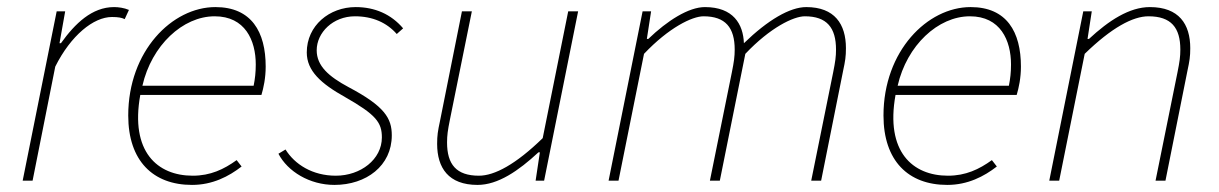

<svg xmlns="http://www.w3.org/2000/svg" viewBox="-20 -510 3442 542"><path d="M44 0H72L136 -322C180 -410 244 -462 296 -462C314 -462 324 -460 332 -456L344 -482C330 -488 314 -490 302 -490C240 -490 192 -444 152 -388H148L164 -478H140Z M522 12C580 12 626 -12 662 -40L648 -58C612 -32 574 -14 524 -14C424 -14 347 -82 376 -242H718C724 -262 730 -290 730 -322C730 -420 690 -490 588 -490C466 -490 342 -366 342 -184C342 -56 412 12 522 12ZM382 -268C408 -382 496 -464 586 -464C672 -464 702 -396 702 -328C702 -306 700 -288 696 -268Z M924 12C1014 12 1086 -42 1086 -128C1086 -176 1066 -210 964 -264C908 -294 874 -324 874 -368C874 -418 920 -464 982 -464C1032 -464 1072 -446 1100 -414L1118 -430C1084 -470 1038 -490 984 -490C910 -490 846 -438 846 -362C846 -310 886 -274 954 -236C1042 -186 1058 -164 1058 -122C1058 -60 998 -14 928 -14C862 -14 812 -46 786 -88L766 -76C792 -26 854 12 924 12Z M1328 12C1386 12 1444 -28 1500 -80H1504L1492 0H1516L1612 -478H1584L1512 -120C1436 -46 1376 -14 1332 -14C1268 -14 1242 -46 1242 -108C1242 -128 1244 -142 1250 -172L1312 -478H1284L1222 -168C1216 -140 1214 -128 1214 -104C1214 -36 1246 12 1328 12Z M1698 0H1726L1798 -358C1868 -432 1934 -464 1966 -464C2028 -464 2054 -432 2054 -370C2054 -350 2052 -336 2046 -306L1984 0H2012L2084 -358C2154 -432 2220 -464 2252 -464C2314 -464 2340 -432 2340 -370C2340 -350 2338 -336 2332 -306L2270 0H2298L2360 -310C2366 -338 2368 -350 2368 -374C2368 -442 2336 -490 2256 -490C2210 -490 2148 -454 2080 -388C2078 -442 2050 -490 1970 -490C1924 -490 1864 -452 1810 -400H1806L1818 -478H1794Z M2654 12C2712 12 2758 -12 2794 -40L2780 -58C2744 -32 2706 -14 2656 -14C2556 -14 2479 -82 2508 -242H2850C2856 -262 2862 -290 2862 -322C2862 -420 2822 -490 2720 -490C2598 -490 2474 -366 2474 -184C2474 -56 2544 12 2654 12ZM2514 -268C2540 -382 2628 -464 2718 -464C2804 -464 2834 -396 2834 -328C2834 -306 2832 -288 2828 -268Z M2942 0H2970L3042 -358C3118 -432 3178 -464 3222 -464C3286 -464 3312 -432 3312 -370C3312 -350 3310 -336 3304 -306L3242 0H3270L3332 -310C3338 -338 3340 -350 3340 -374C3340 -442 3308 -490 3226 -490C3168 -490 3110 -452 3054 -400H3050L3062 -478H3038Z"/></svg>

Font: Source Sans Pro ExtraLight
Style: Italic
Weight: 200
Italic angle: -11°
Designer: Paul D. Hunt
Foundry: Adobe Systems Incorporated
Version: Version 3.006;hotconv 1.0.111;makeotfexe 2.5.65597